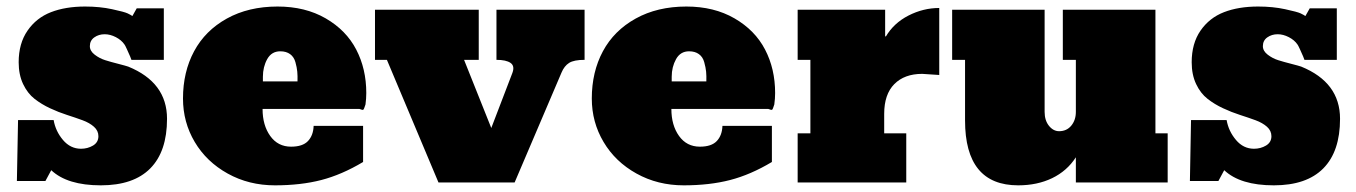

<svg xmlns="http://www.w3.org/2000/svg" viewBox="-20 -553 4111 582"><path d="M378.4 -371.6 374.5 -381.8Q370.1 -392.1 364.7 -403.8Q359.4 -415.5 357.4 -418Q348.1 -431.6 331.1 -440.4Q314 -449.2 297.4 -449.2Q279.3 -449.2 265.9 -439.7Q252.4 -430.2 252.4 -413.1Q252.4 -398.4 267.1 -387.2Q281.7 -376 298.8 -370.6Q315.9 -365.2 338.9 -359.4Q361.8 -353.5 368.7 -351.1Q486.3 -303.2 486.3 -192.9Q486.3 -93.8 435.5 -42.5Q384.8 8.8 285.6 8.8Q184.1 8.8 135.3 -37.1L117.7 -4.4H31.2L34.7 -189H142.6Q148.4 -155.3 170.9 -128.7Q193.4 -102.1 225.6 -102.1Q245.6 -102.1 262 -111.8Q278.3 -121.6 278.3 -140.1Q278.3 -156.7 264.9 -168.7Q251.5 -180.7 230.2 -188.5Q209 -196.3 183.1 -204.6Q157.2 -212.9 131.6 -224.9Q106 -236.8 84.7 -253.4Q63.5 -270 50 -298.3Q36.6 -326.7 36.6 -364.3Q36.6 -421.4 63.5 -460.2Q90.3 -499 134.5 -516.1Q178.7 -533.2 237.8 -533.2Q282.7 -533.2 319.8 -525.1Q356.9 -517.1 366.7 -512.5Q376.5 -507.8 381.3 -504.4L394.5 -527.8H476.6V-371.6Z M813.5 8.8Q734.4 8.8 670.2 -26.9Q606 -62.5 570.3 -122.6Q534.7 -182.6 534.7 -254.4Q534.7 -335 568.4 -397.7Q602.1 -460.4 667.7 -496.8Q733.4 -533.2 821.3 -533.2Q905.3 -533.2 967.3 -497.3Q1029.3 -461.4 1059.8 -402.8Q1090.3 -344.2 1090.3 -271Q1090.3 -254.4 1087.9 -236.3Q1083.5 -222.2 1081.3 -220.5Q1079.1 -218.8 1069.8 -222.7H775.9Q775.9 -173.3 799.1 -140.9Q822.3 -108.4 862.3 -108.4Q897.5 -108.4 913.6 -125.5Q929.7 -142.6 930.7 -171.4H1080.6V-62Q1016.1 -23.4 953.9 -7.3Q891.6 8.8 813.5 8.8ZM776.9 -306.2H881.8Q882.3 -323.2 881.1 -335.9Q879.9 -348.6 875.5 -364.5Q871.1 -380.4 859.4 -388.9Q847.7 -397.5 829.6 -397.5Q803.2 -397.5 790 -373.8Q776.9 -350.1 776.9 -320.3Z M1752 -523.4V-371.6Q1719.7 -371.6 1705.1 -362.3Q1690.4 -353 1682.1 -333L1540 0H1309.1L1152.8 -371.6H1116.7V-523.4H1431.2V-371.6H1386.7L1469.2 -165L1533.2 -332Q1541 -353 1527.6 -362.3Q1514.2 -371.6 1484.9 -371.6V-523.4Z M2052.7 8.8Q1973.6 8.8 1909.4 -26.9Q1845.2 -62.5 1809.6 -122.6Q1773.9 -182.6 1773.9 -254.4Q1773.9 -335 1807.6 -397.7Q1841.3 -460.4 1907 -496.8Q1972.7 -533.2 2060.5 -533.2Q2144.5 -533.2 2206.5 -497.3Q2268.6 -461.4 2299.1 -402.8Q2329.6 -344.2 2329.6 -271Q2329.6 -254.4 2327.1 -236.3Q2322.8 -222.2 2320.6 -220.5Q2318.4 -218.8 2309.1 -222.7H2015.1Q2015.1 -173.3 2038.3 -140.9Q2061.5 -108.4 2101.6 -108.4Q2136.7 -108.4 2152.8 -125.5Q2168.9 -142.6 2169.9 -171.4H2319.8V-62Q2255.4 -23.4 2193.1 -7.3Q2130.9 8.8 2052.7 8.8ZM2016.1 -306.2H2121.1Q2121.6 -323.2 2120.4 -335.9Q2119.1 -348.6 2114.7 -364.5Q2110.4 -380.4 2098.6 -388.9Q2086.9 -397.5 2068.8 -397.5Q2042.5 -397.5 2029.3 -373.8Q2016.1 -350.1 2016.1 -320.3Z M2397.9 -523.4H2663.1V-443.8L2665 -441.9Q2689 -482.9 2733.9 -505.9Q2778.8 -528.8 2827.1 -528.8V-325.7L2775.4 -329.1Q2721.7 -329.1 2690.9 -298.1Q2660.2 -267.1 2660.2 -208V-148.9H2727.1V0H2397.9V-148.9H2436.5V-371.6H2397.9Z M3241.2 -76.2Q3214.4 -34.7 3169.2 -12.9Q3124 8.8 3066.4 8.8Q2905.3 8.8 2905.3 -188V-371.6H2866.2V-523.4H3146.5V-213.9Q3146.5 -188 3159.7 -171.6Q3172.9 -155.3 3190.4 -155.3Q3213.4 -155.3 3227.3 -172.1Q3241.2 -189 3241.2 -213.9V-371.6H3201.7V-523.4H3482.4V-148.9H3519.5V0H3241.2Z M3934.1 -371.6 3930.2 -381.8Q3925.8 -392.1 3920.4 -403.8Q3915 -415.5 3913.1 -418Q3903.8 -431.6 3886.7 -440.4Q3869.6 -449.2 3853 -449.2Q3835 -449.2 3821.5 -439.7Q3808.1 -430.2 3808.1 -413.1Q3808.1 -398.4 3822.8 -387.2Q3837.4 -376 3854.5 -370.6Q3871.6 -365.2 3894.5 -359.4Q3917.5 -353.5 3924.3 -351.1Q4042 -303.2 4042 -192.9Q4042 -93.8 3991.2 -42.5Q3940.4 8.8 3841.3 8.8Q3739.7 8.8 3690.9 -37.1L3673.3 -4.4H3586.9L3590.3 -189H3698.2Q3704.1 -155.3 3726.6 -128.7Q3749 -102.1 3781.2 -102.1Q3801.3 -102.1 3817.6 -111.8Q3834 -121.6 3834 -140.1Q3834 -156.7 3820.6 -168.7Q3807.1 -180.7 3785.9 -188.5Q3764.6 -196.3 3738.8 -204.6Q3712.9 -212.9 3687.3 -224.9Q3661.6 -236.8 3640.4 -253.4Q3619.1 -270 3605.7 -298.3Q3592.3 -326.7 3592.3 -364.3Q3592.3 -421.4 3619.1 -460.2Q3646 -499 3690.2 -516.1Q3734.4 -533.2 3793.5 -533.2Q3838.4 -533.2 3875.5 -525.1Q3912.6 -517.1 3922.4 -512.5Q3932.1 -507.8 3937 -504.4L3950.2 -527.8H4032.2V-371.6Z"/></svg>

Font: Bevan
Style: Regular
Weight: 400
Foundry: vernon adams
Version: Version 1.000